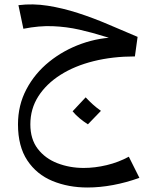

<svg xmlns="http://www.w3.org/2000/svg" viewBox="-20 -413 680 854"><path d="M369 421Q284 421 213.5 392Q143 363 101.5 300.5Q60 238 60 140Q60 55 97.5 -16Q135 -87 199 -138.5Q263 -190 343 -218.5Q423 -247 508 -247L592 -249L580 -162Q481 -162 396.5 -141Q312 -120 249 -80Q186 -40 150.5 15.5Q115 71 115 140Q115 206 148 249Q181 292 235.5 313Q290 334 352 334Q402 334 454.5 321.5Q507 309 553 284L600 378Q542 399 483 410Q424 421 369 421ZM574 -212Q508 -231 449.5 -249.5Q391 -268 333.5 -281Q276 -294 215 -296.5Q154 -299 84 -285L62 -390Q126 -398 192.5 -387.5Q259 -377 327 -355Q395 -333 461.5 -304.5Q528 -276 592 -249ZM371 140Q352 128 334 113Q316 98 303 82L361 20Q377 37 393 51.5Q409 66 429 80Z"/></svg>

Font: Marhey Light Light
Style: Regular
Weight: 300
Version: Version 1.000